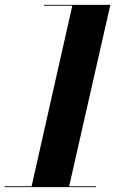

<svg xmlns="http://www.w3.org/2000/svg" viewBox="-58 -770 573 790"><path d="M-38.5 -3.5H72L239.5 -746.5H123V-750H396L226.5 -3.5H336.5V0H-38.5Z"/></svg>

Font: Bodoni* 48pt
Style: Bold Italic
Weight: 700
Italic angle: -13°
Version: Version 2.3